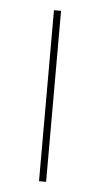

<svg xmlns="http://www.w3.org/2000/svg" viewBox="-43 -536 296 566"><g transform="rotate(5 104.5 -253.0)"><path d="M94 0V-506H115V0Z"/></g></svg>

Font: IBM Plex Sans Cond Thin
Style: Regular
Weight: 100
Width: 3
Designer: Mike Abbink, Paul van der Laan, Pieter van Rosmalen
Foundry: Bold Monday
Version: Version 1.3